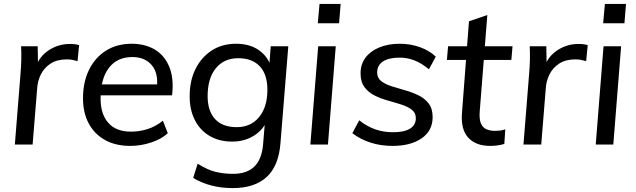

<svg xmlns="http://www.w3.org/2000/svg" viewBox="-20 -740 3256 983"><path d="M56 0 85 -362Q88 -397 89 -432.5Q90 -468 88 -503H173L175 -378L163 -397Q183 -453 231.5 -484Q280 -515 338 -515Q352 -515 363.5 -513.5Q375 -512 385 -509L377 -427Q364 -431 351 -433.5Q338 -436 322 -436Q272 -436 239 -414.5Q206 -393 189 -358.5Q172 -324 170 -284L147 0Z M839 -58Q807 -28 754 -10.5Q701 7 647 7Q572 7 518 -23Q464 -53 434.5 -107.5Q405 -162 405 -237Q405 -320 436 -383Q467 -446 523 -481Q579 -516 654 -516Q723 -516 773 -486Q823 -456 847 -397Q871 -338 861 -252H485L488 -308H812L783 -288Q792 -366 756.5 -407Q721 -448 658 -448Q580 -448 537.5 -392.5Q495 -337 495 -235Q495 -156 534.5 -111Q574 -66 651 -66Q695 -66 736.5 -79.5Q778 -93 814 -122Z M992 98Q1039 128 1080.5 139Q1122 150 1174 150Q1245 150 1283 112Q1321 74 1327 -2L1338 -135H1351Q1339 -97 1311.5 -70Q1284 -43 1247.5 -29Q1211 -15 1169 -15Q1103 -15 1054 -43.5Q1005 -72 978 -124.5Q951 -177 951 -247Q951 -327 981 -387Q1011 -447 1064 -481.5Q1117 -516 1189 -516Q1258 -516 1305 -483.5Q1352 -451 1370 -392L1358 -396L1366 -503H1456L1416 -8Q1407 110 1345 166.5Q1283 223 1172 223Q1056 223 969 171ZM1192 -89Q1264 -89 1306.5 -140.5Q1349 -192 1349 -281Q1349 -359 1310 -400.5Q1271 -442 1200 -442Q1127 -442 1085 -390.5Q1043 -339 1043 -248Q1043 -172 1081 -130.5Q1119 -89 1192 -89Z M1569 0 1609 -503H1699L1659 0ZM1616 -720H1724L1716 -621H1607Z M1990 7Q1930 7 1878 -9.5Q1826 -26 1784 -58L1819 -124Q1860 -92 1902 -77.5Q1944 -63 1992 -63Q2050 -63 2079.5 -81.5Q2109 -100 2109 -135Q2109 -162 2088.5 -178Q2068 -194 2035.5 -204.5Q2003 -215 1966.5 -225Q1930 -235 1898 -251Q1866 -267 1846 -294Q1826 -321 1826 -365Q1826 -411 1851 -444.5Q1876 -478 1921.5 -497Q1967 -516 2027 -516Q2081 -516 2130 -498.5Q2179 -481 2211 -450L2176 -385Q2106 -445 2027 -445Q1971 -445 1941 -425.5Q1911 -406 1911 -369Q1911 -341 1931.5 -325Q1952 -309 1984.5 -298.5Q2017 -288 2053 -278Q2089 -268 2121.5 -252.5Q2154 -237 2174.5 -210.5Q2195 -184 2195 -140Q2195 -71 2139 -32Q2083 7 1990 7Z M2268 -433 2274 -503H2604L2598 -433ZM2567 -78 2562 -3Q2545 2 2527 4.5Q2509 7 2490 7Q2416 7 2377.5 -35Q2339 -77 2345 -159L2381 -631L2475 -663L2436 -169Q2433 -129 2442.5 -107.5Q2452 -86 2471 -78Q2490 -70 2515 -70Q2528 -70 2540.5 -71.5Q2553 -73 2567 -78Z M2660 0 2689 -362Q2692 -397 2693 -432.5Q2694 -468 2692 -503H2777L2779 -378L2767 -397Q2787 -453 2835.5 -484Q2884 -515 2942 -515Q2956 -515 2967.5 -513.5Q2979 -512 2989 -509L2981 -427Q2968 -431 2955 -433.5Q2942 -436 2926 -436Q2876 -436 2843 -414.5Q2810 -393 2793 -358.5Q2776 -324 2774 -284L2751 0Z M3030 0 3070 -503H3160L3120 0ZM3077 -720H3185L3177 -621H3068Z"/></svg>

Font: Muli Medium
Style: Italic
Weight: 500
Italic angle: -4.541°
Designer: Vernon Adams
Foundry: Vernon Adams
Version: Version 2.100; ttfautohint (v1.8.1.43-b0c9)